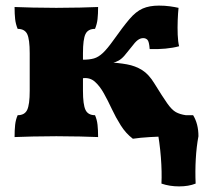

<svg xmlns="http://www.w3.org/2000/svg" viewBox="-20 -486 728 685"><path d="M454 9Q429 -10 411 -38.5Q393 -67 379 -97Q365 -127 350.5 -153Q336 -179 318.5 -194.5Q301 -210 276 -207V-273Q299 -273 315 -277.5Q331 -282 347 -297Q363 -312 385 -343Q419 -391 442 -418Q465 -445 489 -455.5Q513 -466 547 -466Q568 -466 586 -463.5Q604 -461 617 -458Q615 -440 614 -413.5Q613 -387 614 -362Q615 -337 619 -321Q597 -315 570 -312.5Q543 -310 514 -311Q512 -338 506 -344Q500 -350 491 -350Q481 -350 471.5 -343Q462 -336 448 -317Q434 -299 424 -287.5Q414 -276 403.5 -270Q393 -264 377 -260L363 -264Q402 -262 432.5 -256.5Q463 -251 487 -236Q511 -221 531 -188Q560 -141 576.5 -117.5Q593 -94 607.5 -86Q622 -78 643 -75Q643 -55 640 -34Q637 -13 630 0Q615 0 583 0.5Q551 1 515.5 3Q480 5 454 9ZM32 3Q32 -22 34 -40.5Q36 -59 43 -75Q68 -75 77 -94Q86 -113 86 -162V-296Q86 -346 77 -364.5Q68 -383 43 -383Q36 -400 34 -418Q32 -436 32 -461Q55 -460 96.5 -459Q138 -458 181 -458Q224 -458 266 -459Q308 -460 330 -461Q330 -436 328 -418Q326 -400 319 -383Q294 -383 285 -364.5Q276 -346 276 -296V-162Q276 -113 285 -94Q294 -75 319 -75Q326 -59 328 -40.5Q330 -22 330 3Q308 2 266 1Q224 0 181 0Q138 0 96.5 1Q55 2 32 3ZM556 169Q558 128 554 75.5Q550 23 539 -35L587 -75H669Q688 -44 688 0Q681 37 678.5 81Q676 125 678 169Q653 179 619 179Q585 179 556 169Z"/></svg>

Font: Vollkorn Black
Style: Regular
Weight: 900
Designer: Friedrich Althausen
Foundry: Friedrich Althausen
Version: Version 5.000